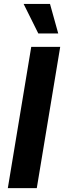

<svg xmlns="http://www.w3.org/2000/svg" viewBox="-20 -969 330 989"><path d="M290.1 -727.5 169.5 0H20.3L140.9 -727.5ZM177.3 -796.7 101.7 -948.7H237.6L279.9 -796.7Z"/></svg>

Font: Inter Variable
Style: Italic
Weight: 400
Italic angle: -9.39999°
Designer: Rasmus Andersson
Foundry: rsms
Version: Version 4.001;git-9221beed3